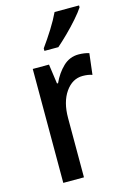

<svg xmlns="http://www.w3.org/2000/svg" viewBox="-118 -823 584 879"><g transform="rotate(-15 174.5 -383.0)"><path d="M288 -550Q314 -550 338 -543L326 -443Q307 -450 281 -450Q232 -450 199.5 -403.5Q167 -357 167 -281V0H69V-540H146L159 -447H164Q184 -491 215 -520.5Q246 -550 288 -550ZM349 -757Q336 -737 311 -708.5Q286 -680 258 -652.5Q230 -625 208 -606H142V-618Q168 -654 192.5 -693Q217 -732 233 -766H349Z"/></g></svg>

Font: Noto Sans Condensed Medium
Style: Regular
Weight: 500
Width: 3
Designer: Monotype Design Team
Foundry: Monotype Imaging Inc.
Version: Version 2.013; ttfautohint (v1.8.4.7-5d5b)